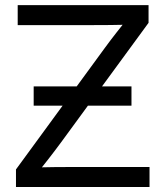

<svg xmlns="http://www.w3.org/2000/svg" viewBox="-20 -748 660 768"><path d="M43.9 0V-70.3L399.9 -557.1Q422.4 -587.9 446.8 -618.9Q471.2 -649.9 495.6 -680.7L506.3 -649.4Q463.9 -648.4 420.9 -647.9Q377.9 -647.5 335.4 -647.5H50.8V-727.5H574.2V-656.7L225.1 -179.7Q200.7 -146.5 174.8 -113.3Q148.9 -80.1 122.6 -46.9L111.8 -78.1Q153.8 -79.1 195.8 -79.6Q237.8 -80.1 279.8 -80.1H578.1V0ZM114.7 -325.2V-402.3H505.9V-325.2Z"/></svg>

Font: Inter 24pt
Style: Regular
Weight: 400
Designer: Rasmus Andersson
Foundry: rsms
Version: Version 4.001;git-66647c0bb